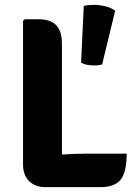

<svg xmlns="http://www.w3.org/2000/svg" viewBox="-20 -769 562 792"><path d="M502.5 -135Q502.5 -59 477.8 -28Q453 3 393.5 3H168Q125 3 100 -22Q75 -47 75 -90.5V-683L82 -689.5H140.5Q186.5 -689.5 211 -665.8Q235.5 -642 235.5 -588.5V-131.5Q284.5 -135 329 -135ZM325.5 -744.5Q342.5 -749 365.5 -749Q390.5 -749 414.8 -743Q439 -737 455 -725L401.5 -503.5Q388.5 -499 368.5 -499Q334.5 -499 314.5 -510.5Z"/></svg>

Font: Signika SC
Style: Bold
Weight: 700
Designer: Anna Giedryś
Foundry: Anna Giedryś
Version: Version 2.000; ttfautohint (v1.8.3) -l 8 -r 50 -G 200 -x 9 -